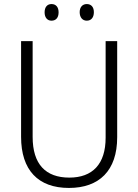

<svg xmlns="http://www.w3.org/2000/svg" viewBox="-20 -917 682 947"><path d="M200 -856C200 -831 213 -815 234 -815C256 -815 269 -830 269 -856C269 -882 256 -897 234 -897C213 -897 200 -882 200 -856ZM373 -857C373 -831 387 -815 408 -815C430 -815 443 -831 443 -857C443 -882 430 -897 408 -897C387 -897 373 -882 373 -857ZM558 -240V-714H501V-238C501 -107 436 -41 322 -41C205 -41 141 -107 141 -242V-714H84V-242C84 -78 168 10 320 10C469 10 558 -75 558 -240Z"/></svg>

Font: Noto Sans Telugu SemiCondensed Light
Style: Regular
Weight: 300
Width: 4
Designer: Jelle Bosma - Monotype Design Team
Foundry: Monotype Imaging Inc.
Version: Version 2.005